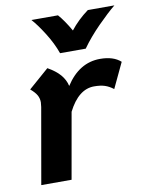

<svg xmlns="http://www.w3.org/2000/svg" viewBox="-80 -752 627 811"><g transform="rotate(-10 233.5 -347.0)"><path d="M456 -454 405 -346Q387 -360 368.5 -366Q350 -372 323 -372Q256 -372 211 -283L161 0H31L88 -325Q90 -339 90 -345Q90 -362 82 -376Q74 -390 55 -406L142 -482Q176 -463 195 -441Q214 -419 220 -392Q278 -482 368 -482Q425 -482 456 -454ZM111 -694H225Q249 -667 276 -620Q308 -661 353 -694H467Q435 -668 391.5 -624Q348 -580 316 -535H206Q190 -580 161.5 -625Q133 -670 111 -694Z"/></g></svg>

Font: KoHo
Style: Bold Italic
Weight: 700
Italic angle: -10°
Version: Version 1.000; ttfautohint (v1.6)